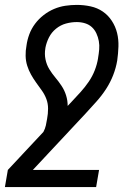

<svg xmlns="http://www.w3.org/2000/svg" viewBox="-48 -548 568 783"><path d="M344 215H-28L-16 145L129 -10Q136 -23 139 -36.5Q142 -50 144 -63Q148 -84 148 -105Q148 -126 141 -144.5Q134 -163 122.5 -179Q111 -195 99.5 -211Q88 -227 78.5 -244Q69 -261 63 -280Q57 -299 56.5 -320Q56 -341 60 -362Q63 -385 71.5 -408Q80 -431 95 -451Q110 -471 130 -486.5Q150 -502 172.5 -511.5Q195 -521 218.5 -524.5Q242 -528 265 -528Q294 -528 321.5 -522Q349 -516 371 -501Q393 -486 408 -463Q423 -440 429.5 -413.5Q436 -387 435 -358Q434 -329 430 -301Q425 -271 413.5 -241.5Q402 -212 384.5 -185Q367 -158 345 -133.5Q323 -109 301 -85L86 145H356ZM228 -116 244 -133Q263 -153 281 -173Q299 -193 314 -215Q329 -237 338.5 -261.5Q348 -286 352 -311V-312Q355 -329 356.5 -346.5Q358 -364 355 -380.5Q352 -397 345 -412Q338 -427 326.5 -437.5Q315 -448 299 -453Q283 -458 265 -458Q243 -458 221 -452Q199 -446 180.5 -431Q162 -416 151.5 -395Q141 -374 137 -352V-351Q133 -328 137.5 -306Q142 -284 153 -266Q164 -248 177.5 -232Q191 -216 203 -198Q215 -180 221.5 -159Q228 -138 228 -116Z"/></svg>

Font: Iosevka
Style: Italic
Weight: 400
Italic angle: -9°
Monospace: yes
Designer: Belleve Invis
Foundry: Belleve Invis
Version: Version 32.5.0; ttfautohint (v1.8.4)